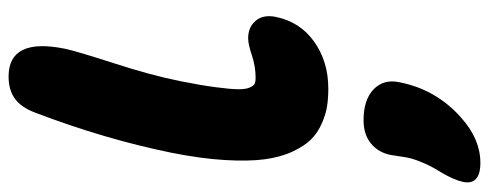

<svg xmlns="http://www.w3.org/2000/svg" viewBox="-378 -422 1178 463"><g transform="rotate(-90 211.5 -191.0)"><path d="M229 11.2Q206.1 11.2 186.8 8.3Q167.5 5.4 145 -4.4Q122.6 -14.2 106.4 -30.3Q90.3 -46.4 76.9 -75.2Q63.5 -104 58.3 -142.8Q53.2 -181.6 56.6 -239Q60.1 -296.4 74.2 -367.2Q106.9 -527.8 170.9 -695.8Q183.6 -729.5 204.6 -744.6Q225.6 -759.8 257.8 -759.8Q352.1 -759.8 325.2 -625Q319.3 -596.7 290.3 -506.8Q261.2 -417 247.1 -347.2Q236.8 -295.9 232.2 -260.5Q227.5 -225.1 227.3 -206.3Q227.1 -187.5 231.7 -177.7Q236.3 -168 241.2 -166Q246.1 -164.1 254.9 -164.1Q282.2 -164.1 309.1 -173.1Q335.9 -182.1 350.1 -182.1Q377 -182.1 392.3 -164.1Q407.7 -146 401.9 -116.2Q390.1 -57.1 342 -22.9Q293.9 11.2 229 11.2ZM49.8 377.9Q22.5 377.9 11 367.2Q-0.5 356.4 3.9 335.9Q8.3 314.5 26.9 283.2Q40.5 261.7 49.1 241.7Q57.6 221.7 60.3 211.4Q63 201.2 65.4 183.8Q67.9 166.5 68.8 162.1Q74.2 132.8 95.9 114.5Q117.7 96.2 152.8 96.2Q202.1 96.2 227.3 120.6Q252.4 145 244.1 183.1Q226.6 272 158.2 332Q106.9 377.9 49.8 377.9Z"/></g></svg>

Font: Shantell Sans Irregular
Style: Italic
Weight: 800
Italic angle: -11.31°
Designer: Stephen Nixon, Anya Danilova, Shantell Martin
Foundry: Arrow Type
Version: Version 1.006;[9816181b4]